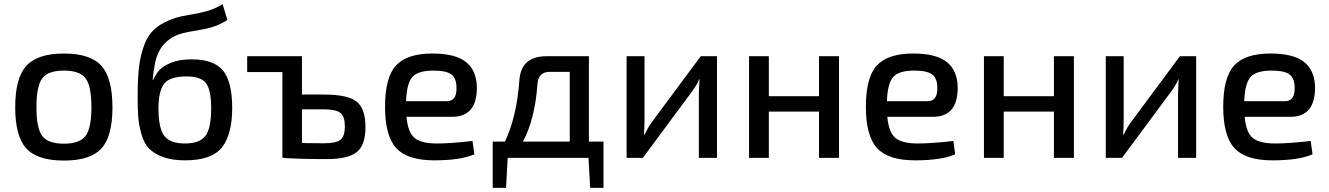

<svg xmlns="http://www.w3.org/2000/svg" viewBox="-20 -758 6384 922"><path d="M287 13Q159 13 106 -45.5Q53 -104 53 -243Q53 -383 106.5 -442Q160 -501 287 -501Q414 -501 467 -442Q520 -383 520 -243Q520 -103 467 -45Q414 13 287 13ZM155 -243Q155 -142 183 -105Q211 -68 287 -68Q362 -68 390.5 -105Q419 -142 419 -243Q419 -345 391 -382Q363 -419 287 -419Q211 -419 183 -382Q155 -345 155 -243Z M1049 -738 1072 -662Q1035 -639 1001 -628.5Q967 -618 924 -611.5Q881 -605 855 -598Q743 -566 723 -446Q716 -408 713 -374H715Q729 -403 746 -422Q763 -441 802.5 -457Q842 -473 900 -473Q1007 -473 1051 -419Q1095 -365 1095 -239Q1095 -113 1046 -50.5Q997 12 868 12Q806 12 763 -4Q720 -20 696 -44.5Q672 -69 659.5 -112.5Q647 -156 644 -194.5Q641 -233 641 -294Q641 -380 647.5 -435.5Q654 -491 672.5 -541.5Q691 -592 728 -623Q765 -654 823 -672Q852 -681 896 -688Q940 -695 976.5 -705.5Q1013 -716 1049 -738ZM875 -391Q795 -391 768 -355.5Q741 -320 741 -238Q741 -142 769 -105.5Q797 -69 868 -69Q939 -69 966.5 -105.5Q994 -142 994 -237Q994 -327 969 -359Q944 -391 875 -391Z M1430 -304H1535Q1649 -304 1692 -270.5Q1735 -237 1735 -148Q1735 -60 1692.5 -27Q1650 6 1549 6Q1414 6 1336 0V-412H1167V-488H1430ZM1430 -71 1535 -70Q1593 -70 1614.5 -86.5Q1636 -103 1636 -152Q1636 -198 1615 -215.5Q1594 -233 1535 -233H1430Z M2151 -197H1932Q1939 -121 1971.5 -95Q2004 -69 2078 -69Q2143 -69 2249 -81L2258 -17Q2192 12 2065 12Q1937 12 1883 -46.5Q1829 -105 1829 -245Q1829 -387 1882 -444Q1935 -501 2056 -501Q2167 -501 2218 -460Q2269 -419 2270 -337Q2270 -197 2151 -197ZM1930 -272H2125Q2174 -272 2172 -337Q2172 -382 2147.5 -400.5Q2123 -419 2061 -419Q1988 -419 1960.5 -388.5Q1933 -358 1930 -272Z M2878 -78V144H2814L2806 0H2418L2410 144H2346V-78H2405Q2462 -200 2474 -372Q2482 -488 2604 -488H2808V-78ZM2716 -413H2620Q2566 -413 2561 -356Q2549 -185 2491 -78H2716Z M3423 0H3336V-309Q3336 -322 3337.5 -345.5Q3339 -369 3339 -377H3337Q3327 -350 3302 -317L3067 0H2989V-488H3075V-178Q3075 -148 3072 -112H3075Q3094 -150 3109 -170L3345 -488H3423Z M4009 -488V0H3913V-222H3672V0H3577V-488H3672V-296H3913V-488Z M4460 -197H4241Q4248 -121 4280.5 -95Q4313 -69 4387 -69Q4452 -69 4558 -81L4567 -17Q4501 12 4374 12Q4246 12 4192 -46.5Q4138 -105 4138 -245Q4138 -387 4191 -444Q4244 -501 4365 -501Q4476 -501 4527 -460Q4578 -419 4579 -337Q4579 -197 4460 -197ZM4239 -272H4434Q4483 -272 4481 -337Q4481 -382 4456.5 -400.5Q4432 -419 4370 -419Q4297 -419 4269.5 -388.5Q4242 -358 4239 -272Z M5137 -488V0H5041V-222H4800V0H4705V-488H4800V-296H5041V-488Z M5724 0H5637V-309Q5637 -322 5638.5 -345.5Q5640 -369 5640 -377H5638Q5628 -350 5603 -317L5368 0H5290V-488H5376V-178Q5376 -148 5373 -112H5376Q5395 -150 5410 -170L5646 -488H5724Z M6176 -197H5957Q5964 -121 5996.5 -95Q6029 -69 6103 -69Q6168 -69 6274 -81L6283 -17Q6217 12 6090 12Q5962 12 5908 -46.5Q5854 -105 5854 -245Q5854 -387 5907 -444Q5960 -501 6081 -501Q6192 -501 6243 -460Q6294 -419 6295 -337Q6295 -197 6176 -197ZM5955 -272H6150Q6199 -272 6197 -337Q6197 -382 6172.5 -400.5Q6148 -419 6086 -419Q6013 -419 5985.5 -388.5Q5958 -358 5955 -272Z"/></svg>

Font: Exo 2.0 Medium
Style: Regular
Weight: 500
Designer: Natanael Gama
Version: Version 1.001;PS 001.001;hotconv 1.0.70;makeotf.lib2.5.58329